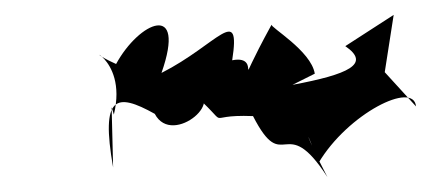

<svg xmlns="http://www.w3.org/2000/svg" viewBox="-20 -404 579 258"><path d="M403 -305C398 -336 342 -368 345 -371C287 -265 337 -332 292 -323C304 -400 272 -344 197 -306C231 -403 167 -375 136 -318C78 -344 153 -332 133 -250L130 -260L132 -179C115 -276 136 -280 188 -251C212 -205 292 -276 233 -284C299 -227 246 -251 320 -248C362 -166 362 -256 420 -166C389 -225 388 -241 408 -185C447 -251 536 -296 539 -261L497 -307L509 -384L444 -342C479 -318 448 -304 373 -290Z"/></svg>

Font: Charger Distortion
Style: 2It
Weight: 400
Designer: Jasper
Foundry: Cannot Into Space Fonts
Version: Version 0.98